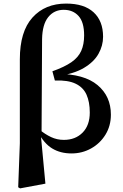

<svg xmlns="http://www.w3.org/2000/svg" viewBox="-20 -839 687 1074"><path d="M81.8 208.4 91 -37.8V-507.3Q91 -662.6 161.5 -740.8Q232 -819 350 -819Q450.5 -819 503.5 -770.3Q556.6 -721.6 556.6 -633.4Q556.6 -583.7 530.9 -537.9Q505.2 -492.2 449.2 -459Q393.2 -425.8 300.8 -413V-426Q451 -425.4 525.6 -363Q600.3 -300.6 600.3 -197.9Q600.3 -134.9 569.9 -85.6Q539.5 -36.4 489.5 -8.6Q439.5 19.3 380.1 19.3Q317.7 19.3 271.7 -8.7Q225.7 -36.6 193 -100.4H190.3L200.7 -114.1Q232 -88.1 265.5 -72.3Q298.9 -56.5 337 -56.5Q401.8 -56.5 442 -97.2Q482.2 -137.9 482.2 -209.4Q482.2 -268.6 463.9 -309.5Q445.5 -350.5 402.8 -370.9Q360.1 -391.4 286.9 -388.7L273.1 -440.3Q340.5 -464.2 379.3 -491Q418 -517.9 434.3 -554.3Q450.6 -590.7 450.6 -641Q450.6 -715.2 419.4 -749.6Q388.1 -784.1 336.4 -784.1Q282.8 -784.1 249.8 -743.3Q216.9 -702.5 215.4 -620.3L212.5 -95.2L208.3 -85L234 188.3L92.4 214.7Z"/></svg>

Font: Noto Serif KR
Style: Regular
Weight: 200
Designer: Ryoko NISHIZUKA 西塚涼子 (kana & ideographs); Frank Grießhammer (Latin, Greek & Cyrillic); Wenlong ZHANG 张文龙 (bopomofo); San
Foundry: Adobe
Version: Version 2.001;hotconv 1.1.0;makeotfexe 2.6.0